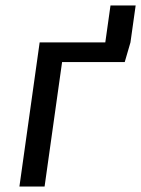

<svg xmlns="http://www.w3.org/2000/svg" viewBox="-20 -682 516 702"><path d="M143 0H51L125 -527H365L384 -662H476L457 -527L436 -455H207Z"/></svg>

Font: Yekcdsyqcyvpieeyorgstswgcgt
Style: Regular
Weight: 400
Italic angle: -8°
Designer: Carrois Corporate & Edenspiekermann
Foundry: Carrois Corporate GbR & Edenspiekermann AG
Version: Version 2.001